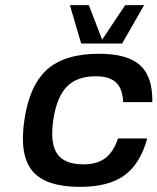

<svg xmlns="http://www.w3.org/2000/svg" viewBox="-20 -720 615 750"><path d="M441 -179H555Q528 -80 466 -35Q404 10 293 10Q159 10 107 -51.5Q55 -113 75 -250Q95 -387 164 -448.5Q233 -510 367 -510Q478 -510 527.5 -465Q577 -420 575 -321H461Q459 -374 433 -398Q407 -422 354 -422Q280 -422 240.5 -381Q201 -340 188 -250Q175 -160 203.5 -119Q232 -78 306 -78Q359 -78 391 -102Q423 -126 441 -179ZM543 -700 457 -550H297L253 -700H327L379 -565L469 -700Z"/></svg>

Font: Fivo Sans Modern Med
Style: Italic
Weight: 450
Designer: Alexander Slobzheninov
Foundry: Alexander Slobzheninov
Version: 1.0